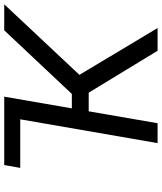

<svg xmlns="http://www.w3.org/2000/svg" viewBox="50 -800 751 890"><g transform="rotate(-90 425.0 -355.5)"><path d="M634.3 0H739.7L522.5 -362.3L849.6 -710.9H729L434.1 -397.5H367.2L421.4 -710.9H104.5L91.3 -636.7H316.4L206.1 0H298.3L353.5 -319.3H439.9Z"/></g></svg>

Font: Roboto
Style: Italic
Weight: 400
Italic angle: -12°
Designer: Google
Version: Version 2.137; 2017